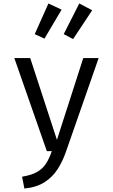

<svg xmlns="http://www.w3.org/2000/svg" viewBox="-20 -877 655 1114"><path d="M552.3 -540 362.6 3.6Q343.6 58.5 314.6 104.1Q285.6 149.7 239.2 179.7Q192.8 209.7 121.5 216.9L108.2 148.2Q164.1 139 196.4 120Q228.7 101 247.4 71.5Q266.2 42.1 280.5 0H251.8L63.1 -540H155.4L310.3 -65.6L463.1 -540ZM181.5 -679 261 -856.9 337.4 -821 237.9 -652.8ZM349.7 -679 440 -856.9 514.9 -817.4 404.1 -650.3Z"/></svg>

Font: FiraCode Nerd Font
Style: Regular
Weight: 400
Designer: Carrois Corporate, Edenspiekermann AG, Nikita Prokopov
Foundry: Carrois Corporate, Edenspiekermann AG, Nikita Prokopov
Version: Version 6.002;Nerd Fonts 2.1.0